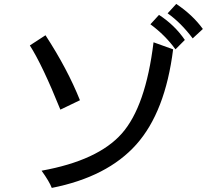

<svg xmlns="http://www.w3.org/2000/svg" viewBox="-20 -879 1040 958"><path d="M992.2 -734.4 941.4 -687.5Q882.8 -765.6 816.4 -812.5L859.4 -859.4Q941.4 -804.7 992.2 -734.4ZM902.3 -679.7 855.5 -632.8Q804.7 -703.1 730.5 -757.8L773.4 -804.7Q851.6 -753.9 902.3 -679.7ZM378.9 -378.9 281.2 -332Q191.4 -554.7 128.9 -652.3L207 -703.1Q316.4 -535.2 378.9 -378.9ZM843.8 -632.8Q804.7 -320.3 660.2 -158.2Q515.6 3.9 238.3 58.6Q226.6 27.3 187.5 -27.3Q468.8 -78.1 587.9 -212.9Q707 -347.7 746.1 -668Z"/></svg>

Font: Droid Sans Fallback
Style: Regular
Weight: 400
Designer: Steve Matteson
Foundry: Ascender Corporation
Version: 3.00 (Khmer version)